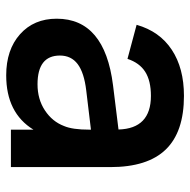

<svg xmlns="http://www.w3.org/2000/svg" viewBox="-17 -578 610 616"><g transform="rotate(90 288.0 -270.0)"><path d="M287.6 -555.2Q403.3 -555.2 459.7 -496.8Q516.1 -438.5 516.1 -318.8V0H396V-72.3Q342.3 15.1 221.7 15.1Q139.6 15.1 89.8 -29.3Q40 -73.7 40 -147Q40 -300.8 253.4 -327.6L395.5 -345.2Q392.6 -449.2 287.6 -449.2Q239.3 -449.2 210.4 -430.9Q181.6 -412.6 168.9 -374L59.6 -403.3Q80.6 -477.1 139.6 -516.1Q198.7 -555.2 287.6 -555.2ZM396 -256.8 270.5 -241.7Q212.9 -234.9 185.5 -214.1Q158.2 -193.4 158.2 -157.2Q158.2 -85.4 250.5 -85.4Q298.3 -85.4 334.2 -109.1Q370.1 -132.8 384.3 -170.4Q396 -197.3 396 -252Z"/></g></svg>

Font: Vela Sans Bd
Style: Bold
Weight: 700
Designer: Principal design: Mikhail Sharanda - project Manrope.
Design modification: Ravid Balaliev
Foundry: Mikhail Sharanda
Version: Version 1.001